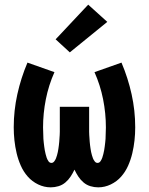

<svg xmlns="http://www.w3.org/2000/svg" viewBox="-20 -797 640 825"><path d="M402 8Q385 8 368.5 3Q352 -2 339 -13Q326 -24 316.5 -38.5Q307 -53 300 -68Q293 -53 283.5 -38.5Q274 -24 261 -13Q248 -2 231.5 3Q215 8 198 8Q170 8 144 -4.5Q118 -17 99.5 -38Q81 -59 69.5 -85Q58 -111 51.5 -138.5Q45 -166 42 -194Q39 -222 39 -250Q39 -322 54.5 -392Q70 -462 98 -528L214 -487Q189 -431 177 -370.5Q165 -310 165 -249Q165 -241 165.5 -233Q166 -225 166 -216.5Q166 -208 166.5 -200Q167 -192 168 -184Q169 -176 170 -167.5Q171 -159 172.5 -151Q174 -143 176 -135Q178 -127 180.5 -119.5Q183 -112 188 -104.5Q193 -97 201 -97Q208 -97 213 -103.5Q218 -110 220.5 -116.5Q223 -123 225 -130Q227 -137 228.5 -144Q230 -151 231 -158.5Q232 -166 233 -173Q234 -180 234.5 -187.5Q235 -195 235.5 -202Q236 -209 236.5 -216.5Q237 -224 237 -231Q237 -238 237 -245.5Q237 -253 237 -260V-338H363V-260Q363 -253 363 -245.5Q363 -238 363 -231Q363 -224 363.5 -216.5Q364 -209 364.5 -202Q365 -195 365.5 -187.5Q366 -180 367 -173Q368 -166 369 -158.5Q370 -151 371.5 -144Q373 -137 375 -130Q377 -123 379.5 -116.5Q382 -110 387 -103.5Q392 -97 399 -97Q407 -97 412 -104.5Q417 -112 419.5 -119.5Q422 -127 424 -135Q426 -143 427.5 -151Q429 -159 430 -167.5Q431 -176 432 -184Q433 -192 433.5 -200Q434 -208 434 -216.5Q434 -225 434.5 -233Q435 -241 435 -249Q435 -310 423 -370.5Q411 -431 386 -487L502 -528Q530 -462 545.5 -392Q561 -322 561 -250Q561 -222 558 -194Q555 -166 548.5 -138.5Q542 -111 530.5 -85Q519 -59 500.5 -38Q482 -17 456 -4.5Q430 8 402 8ZM280 -572 219 -628 359 -777 441 -703Z"/></svg>

Font: Iosevka Custom XBdEx
Style: Regular
Weight: 800
Width: 7
Monospace: yes
Designer: Belleve Invis
Foundry: Belleve Invis
Version: Version 11.2.4; ttfautohint (v1.8.4)